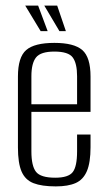

<svg xmlns="http://www.w3.org/2000/svg" viewBox="-20 -656 382 685"><path d="M179 9Q129 9 99.5 -2.5Q70 -14 57 -44Q44 -74 44 -130V-383Q44 -452 73.5 -477.5Q103 -503 174 -503Q244 -503 273.5 -477.5Q303 -452 303 -383V-257H92V-116Q92 -64 108.5 -43Q125 -22 177 -22Q224 -22 239.5 -42Q255 -62 255 -116V-176H303V-131Q303 -76 290 -45.5Q277 -15 250 -3Q223 9 179 9ZM92 -284H255V-384Q255 -430 239.5 -451Q224 -472 174 -472Q125 -472 108.5 -451Q92 -430 92 -384ZM215 -545H192L138 -636H184ZM150 -545H125L70 -636H116Z"/></svg>

Font: Alumni Sans Thin Light
Style: Regular
Weight: 300
Version: Version 1.018